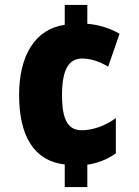

<svg xmlns="http://www.w3.org/2000/svg" viewBox="-20 -744 562 774"><path d="M332 -648V-724H241V-644C122 -627 57 -521 57 -361C57 -196 117 -95 241 -81V10H332V-80C374 -86 416 -103 447 -126V-268C405 -237 354 -219 310 -219C256 -219 230 -257 230 -361C230 -468 260 -508 311 -508C344 -508 381 -497 416 -475L462 -608C424 -630 376 -645 332 -648Z"/></svg>

Font: Noto Sans Khmer Condensed Black
Style: Regular
Weight: 900
Width: 3
Designer: Danh Hong and the Monotype Design Team
Foundry: Monotype Imaging Inc.
Version: Version 2.004